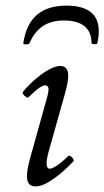

<svg xmlns="http://www.w3.org/2000/svg" viewBox="-20 -651 372 684"><path d="M106 13Q76 13 76 -24Q76 -36 79 -52.5Q82 -69 88 -90L148 -305Q154 -327 152.5 -337Q151 -347 140 -347Q133 -347 118.5 -337Q104 -327 81 -304Q79 -302 73 -305.5Q67 -309 63 -314.5Q59 -320 62 -324Q72 -337 88.5 -353Q105 -369 124 -383.5Q143 -398 162 -407Q181 -416 195 -416Q223 -416 223 -381Q223 -369 220 -353Q217 -337 211 -316L155 -117Q145 -82 146 -66Q147 -50 157 -50Q165 -50 181.5 -60.5Q198 -71 223 -95Q226 -98 231.5 -94.5Q237 -91 240.5 -85.5Q244 -80 242 -77Q228 -61 204 -40Q180 -19 154 -3Q128 13 106 13ZM63 -497Q73 -565 111.5 -598Q150 -631 217 -631Q273 -631 302.5 -608.5Q332 -586 332 -539Q332 -529 330.5 -518.5Q329 -508 327 -497Q327 -495 321.5 -494Q316 -493 311 -494Q306 -495 306 -497Q306 -538 280.5 -558Q255 -578 208 -578Q162 -578 132 -557.5Q102 -537 85 -497Q84 -493 73 -493Q62 -493 63 -497Z"/></svg>

Font: Junicode VF
Style: Italic
Weight: 400
Italic angle: -11°
Designer: Peter S. Baker
Version: Version 2.209